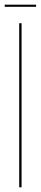

<svg xmlns="http://www.w3.org/2000/svg" viewBox="-42 -799 174 819"><path d="M-22 -779H112V-770H-22ZM40 -700H50V0H40Z"/></svg>

Font: Bebas Neue Thin
Style: Regular
Weight: 200
Designer: Ryoichi Tsunekawa
Foundry: Ryoichi Tsunekawa
Version: Version 1.003;PS 001.003;hotconv 1.0.70;makeotf.lib2.5.58329